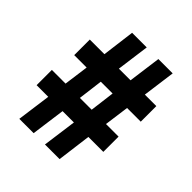

<svg xmlns="http://www.w3.org/2000/svg" viewBox="-177 -748 863 863"><g transform="rotate(45 254.5 -316.0)"><path d="M105 -162 83 0H174L196 -162H268L246 0H339L360 -162H455V-259H375L391 -377H478V-476H405L426 -632H335L314 -476H240L261 -632H168L148 -476H55V-377H134L118 -259H31V-162ZM284 -259H209L224 -377H299Z"/></g></svg>

Font: Noto Sans Gurmukhi ExtraCondensed
Style: Bold
Weight: 700
Width: 2
Designer: Jelle Bosma - Monotype Design Team
Foundry: Monotype Imaging Inc.
Version: Version 2.004